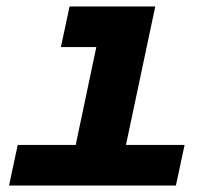

<svg xmlns="http://www.w3.org/2000/svg" viewBox="-20 -576 690 596"><path d="M35 -126H215L279 -430H169L196 -556H462L371 -126H553L526 0H8Z"/></svg>

Font: Azeret Mono
Style: Bold Italic
Weight: 700
Italic angle: -12°
Designer: Martin Vácha
Foundry: Displaay
Version: Version 1.000; Glyphs 3.0.3, build 3074